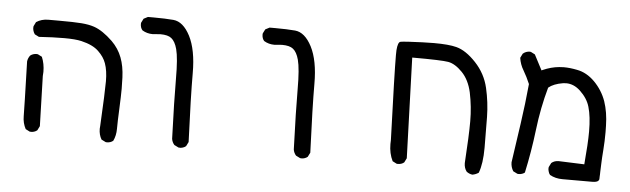

<svg xmlns="http://www.w3.org/2000/svg" viewBox="-40 -539 2580 786"><g transform="rotate(5 1250.0 -145.5)"><path d="M417 117.2Q432.6 117.2 442.9 108.4Q453.6 86.4 453.6 58.6Q453.6 29.3 456.1 -24.7Q458.5 -78.6 458.5 -106.2Q458.5 -133.8 457.5 -152.8Q455.6 -199.2 442.4 -233.9Q428.7 -270 400.4 -297.9Q359.4 -337.4 323.7 -349.6Q302.2 -356.9 271.5 -359.4Q240.7 -361.8 178.7 -361.8Q160.6 -361.8 140.6 -361.8H140.1Q137.2 -361.8 134.3 -361.8Q106.9 -361.8 85.4 -347.7L76.7 -330.1Q76.2 -327.1 76.2 -322.8Q76.2 -318.4 78.1 -311.3Q80.1 -304.2 85 -297.4L102.5 -288.6Q160.2 -292.5 206.3 -292.5Q252.4 -292.5 277.3 -286.6Q325.2 -275.4 348.6 -252.4Q372.1 -230 380.9 -204.6Q391.6 -174.8 391.6 -131.3Q391.6 -87.9 384.3 50.8V51.3Q383.3 58.1 383.3 64.5Q383.3 88.9 394.5 107.9L412.1 116.7Q414.6 117.2 417 117.2ZM63 -184.6Q68.8 10.7 68.8 40.5Q68.8 68.4 81.5 92.3L98.6 101.1Q101.6 101.6 106 101.6Q110.4 101.6 116.9 99.6Q123.5 97.7 129.4 92.8L138.2 75.2L132.3 -129.9Q132.3 -129.9 132.3 -130.4Q133.3 -139.2 133.3 -147.5Q133.3 -180.7 121.6 -208.5L104.5 -217.3Q102.1 -217.8 99.6 -217.8Q84 -217.8 73.2 -209Q64.9 -198.2 63 -184.6Z M710.9 112.8Q713.9 113.3 718.3 113.3Q722.7 113.3 729.2 111.3Q735.8 109.4 741.7 104.5L750.5 86.9Q742.7 -100.6 742.7 -195.8Q742.7 -291 713.9 -347.2Q685.5 -401.9 645 -405.8Q610.8 -408.7 563.5 -408.7Q552.2 -408.7 540 -408.7L522.9 -399.9L514.2 -382.8Q513.7 -380.4 513.7 -377.9Q513.7 -362.3 522.5 -352.1Q541.5 -340.3 565.9 -340.3Q572.3 -340.3 580.8 -341.6Q589.4 -342.8 596.7 -342.8Q628.4 -342.8 642.6 -331.1Q658.2 -318.8 666.5 -288.1Q676.3 -251.5 676.3 -166.3Q676.3 -81.1 682.1 79.6Q684.1 93.3 693.4 104Z M1210.9 112.8Q1213.9 113.3 1218.3 113.3Q1222.7 113.3 1229.2 111.3Q1235.8 109.4 1241.7 104.5L1250.5 86.9Q1242.7 -100.6 1242.7 -195.8Q1242.7 -291 1213.9 -347.2Q1185.5 -401.9 1145 -405.8Q1110.8 -408.7 1063.5 -408.7Q1052.2 -408.7 1040 -408.7L1022.9 -399.9L1014.2 -382.8Q1013.7 -380.4 1013.7 -377.9Q1013.7 -362.3 1022.5 -352.1Q1041.5 -340.3 1065.9 -340.3Q1072.3 -340.3 1080.8 -341.6Q1089.4 -342.8 1096.7 -342.8Q1128.4 -342.8 1142.6 -331.1Q1158.2 -318.8 1166.5 -288.1Q1176.3 -251.5 1176.3 -166.3Q1176.3 -81.1 1182.1 79.6Q1184.1 93.3 1193.4 104Z M1884.3 74.2Q1884.3 94.2 1895 108.4Q1905.3 116.7 1918.9 118.7Q1932.6 116.7 1944.8 108.4Q1959.5 70.3 1959.5 4.4Q1959.5 -61.5 1958.5 -121.8Q1957.5 -182.1 1944.1 -240Q1930.7 -297.9 1889.4 -341.8Q1848.1 -385.7 1808.6 -396Q1776.9 -404.3 1715.8 -404.3Q1699.2 -404.3 1668.2 -403.3Q1637.2 -402.3 1611.1 -400.6Q1585 -398.9 1578.6 -397.5Q1567.9 -395 1565.4 -362.3Q1564.9 -356.4 1564.9 -341.8Q1564.9 -269.5 1574.7 6.8Q1574.7 6.8 1574.7 7.3Q1574.2 15.1 1574.2 22.9Q1574.2 61.5 1589.4 92.3L1606.4 101.1Q1608.9 101.6 1611.3 101.6Q1627 101.6 1637.2 92.8L1646 75.2L1632.3 -337.4H1636.7Q1753.4 -337.4 1781.2 -332.5Q1809.6 -327.1 1838.9 -296.9Q1868.2 -266.6 1879.4 -215.8Q1891.6 -157.7 1891.6 -98.1Q1891.6 -38.6 1884.3 74.2Z M2403.3 105Q2406.7 105 2410.4 105Q2414.1 105 2419.4 104.5Q2434.6 103 2438 94.7Q2439 92.8 2439 89.4Q2439 85.9 2439.2 81.3Q2439.5 76.7 2439.7 71.5Q2439.9 66.4 2439.9 61Q2440.4 49.8 2441.2 27.3Q2441.9 4.9 2444.6 -29.3Q2447.3 -63.5 2447.3 -102.1Q2447.3 -114.7 2446.8 -128.9Q2445.8 -183.6 2430.7 -228Q2415 -272 2381.8 -305.7Q2348.6 -338.9 2308.6 -346.2Q2279.3 -352.1 2253.9 -352.1Q2244.1 -352.1 2235.4 -351.1Q2202.1 -348.1 2168 -333L2164.1 -331.1L2131.3 -394L2114.3 -402.8Q2111.8 -403.3 2109.9 -403.3Q2093.8 -403.3 2081.5 -392.6L2072.8 -375Q2076.7 -347.7 2090.8 -324.7Q2105.5 -299.8 2117.7 -271Q2109.9 -188 2098.1 -106.9L2074.7 54.2Q2074.7 74.2 2085 90.3L2102.5 99.1Q2105 99.6 2107.4 99.6Q2122.6 99.6 2132.8 91.3Q2151.9 3.4 2162.6 -86.4Q2173.3 -177.7 2197.3 -263.2Q2217.8 -280.3 2256.3 -286.6Q2262.7 -287.6 2269.5 -287.6Q2300.8 -287.6 2327.1 -263.2Q2358.4 -233.9 2368.2 -199.7Q2379.9 -160.2 2379.9 -98.6Q2379.9 -49.8 2372.1 36.6L2266.6 32.7Q2249 32.7 2236.8 43L2228 60.5Q2227.5 63.5 2227.5 65.9Q2227.5 68.4 2227.8 71.5Q2228 74.7 2229.5 78.6Q2231.4 86.4 2236.3 92.3Q2259.3 105 2288.1 105Q2292 105 2295.4 105H2295.9H2403.3Z"/></g></svg>

Font: Bakudai
Style: Light
Weight: 300
Version: Version 1.48